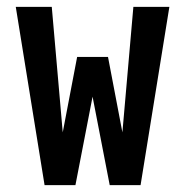

<svg xmlns="http://www.w3.org/2000/svg" viewBox="-20 -540 540 560"><path d="M110 0 26 -520H131L163 -154L205 -374H295L337 -154L369 -520H474L390 0H300L250 -258L200 0Z"/></svg>

Font: Moesevka
Style: Bold
Weight: 700
Monospace: yes
Designer: Belleve Invis
Foundry: Belleve Invis
Version: Version 32.5.0; ttfautohint (v1.8.4)